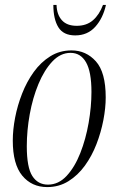

<svg xmlns="http://www.w3.org/2000/svg" viewBox="-20 -751 482 781"><path d="M172 10Q109 10 70.5 -36.5Q32 -83 32 -179Q32 -223 41.5 -272.5Q51 -322 70 -370.5Q89 -419 117.5 -458.5Q146 -498 184.5 -522Q223 -546 271 -546Q330 -546 370 -501.5Q410 -457 410 -355Q410 -312 400.5 -262.5Q391 -213 372.5 -165Q354 -117 325.5 -77.5Q297 -38 258.5 -14Q220 10 172 10ZM175 0Q218 0 251 -35.5Q284 -71 306.5 -128Q329 -185 340.5 -251Q352 -317 352 -377Q352 -459 330 -497.5Q308 -536 267 -536Q226 -536 193 -501Q160 -466 136.5 -409.5Q113 -353 101 -286.5Q89 -220 89 -156Q89 -70 111.5 -35Q134 0 175 0ZM286 -607Q238 -607 217.5 -640Q197 -673 197 -731H210Q211 -692 231.5 -669Q252 -646 292 -646Q332 -646 358 -668.5Q384 -691 399 -731H411Q399 -677 367.5 -642Q336 -607 286 -607Z"/></svg>

Font: Noto Serif Display ExtraCondensed Light
Style: Italic
Weight: 300
Width: 2
Italic angle: -12°
Designer: Monotype Design Team
Foundry: Monotype Imaging Inc.
Version: Version 2.009